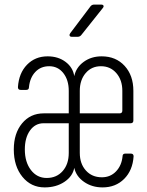

<svg xmlns="http://www.w3.org/2000/svg" viewBox="-20 -805 640 835"><path d="M174 10Q115 10 77.5 -36Q40 -82 40 -155Q40 -225 76 -268.5Q112 -312 170 -312H279V-410Q279 -457 255.5 -487Q232 -517 194 -517Q157 -517 133.5 -492Q110 -467 106 -426Q106 -414 94 -414H70Q58 -414 58 -426Q62 -487 97.5 -523.5Q133 -560 187 -560Q233 -560 265 -536Q297 -512 303 -474Q311 -512 344 -536Q377 -560 422 -560Q484 -560 522 -518.5Q560 -477 560 -410V-281Q560 -269 548 -269H327V-140Q327 -93 353.5 -63.5Q380 -34 423 -34Q460 -34 484.5 -59.5Q509 -85 513 -125Q513 -137 525 -137H549Q561 -137 561 -125Q557 -64 520 -27Q483 10 426 10Q380 10 345.5 -14Q311 -38 303 -75Q296 -38 260 -14Q224 10 174 10ZM327 -312H500Q512 -312 512 -324V-410Q512 -457 486 -487Q460 -517 419 -517Q378 -517 352.5 -487Q327 -457 327 -410ZM183 -31Q226 -31 252.5 -61Q279 -91 279 -140V-269H170Q133 -269 110.5 -237.5Q88 -206 88 -155Q88 -100 114.5 -65.5Q141 -31 183 -31ZM292 -645Q285 -645 283 -649.5Q281 -654 285 -660L374 -778Q380 -785 389 -785H420Q428 -785 430 -780.5Q432 -776 427 -770L333 -652Q327 -645 318 -645Z"/></svg>

Font: Pitagon Sans Mono Thin
Style: Regular
Weight: 100
Monospace: yes
Designer: Travis Tran
Foundry: Pitagon
Version: Version 1.001; ttfautohint (v1.8.4.7-5d5b);gftools[0.9.26]